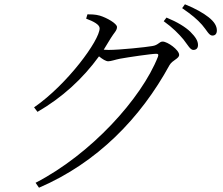

<svg xmlns="http://www.w3.org/2000/svg" viewBox="-20 -819 1040 896"><path d="M836 -635C857 -608 868 -586 882 -586C896 -586 904 -594 904 -609C904 -628 893 -646 868 -671C845 -693 808 -716 757 -737L744 -720C786 -690 815 -660 836 -635ZM923 -703C945 -678 955 -653 971 -653C984 -653 992 -661 992 -677C992 -697 981 -717 953 -739C930 -757 893 -779 843 -799L830 -781C875 -750 900 -729 923 -703ZM146 34 162 57C434 -60 636 -268 771 -515C785 -539 816 -545 816 -563C816 -586 762 -625 739 -625C723 -625 719 -608 690 -604C663 -599 539 -586 487 -586L464 -587L497 -641C512 -666 526 -676 526 -693C526 -709 479 -736 446 -746C425 -752 405 -752 388 -752L382 -732C417 -719 445 -704 445 -687C445 -631 294 -425 139 -318L155 -297C269 -363 365 -450 442 -556C458 -543 474 -533 485 -533C498 -533 519 -541 540 -545C578 -552 687 -568 709 -568C718 -568 721 -565 717 -554C640 -359 404 -99 146 34Z"/></svg>

Font: Noto Serif CJK KR Light
Style: Regular
Weight: 300
Designer: Ryoko NISHIZUKA 西塚涼子 (kana & ideographs); Frank Grießhammer (Latin, Greek & Cyrillic); Wenlong ZHANG 张文龙 (bopomofo); San
Foundry: Adobe
Version: Version 2.001;hotconv 1.1.0;makeotfexe 2.6.0